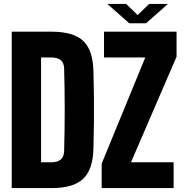

<svg xmlns="http://www.w3.org/2000/svg" viewBox="-20 -962 943 982"><path d="M40 0V-800H243Q356 -800 406 -752.5Q456 -705 458 -595Q460 -526 460.5 -463.5Q461 -401 460.5 -338.5Q460 -276 458 -206Q456 -96 406 -48Q356 0 243 0ZM190 -132H243Q306 -132 308 -188Q314 -401 308 -613Q306 -668 243 -668H190ZM500 0V-125L723 -668H512V-800H883V-672L650 -132H868V0ZM529 -942H625L684 -885L743 -942H839L727 -843H641Z"/></svg>

Font: Big Shoulders Display Black
Style: Regular
Weight: 900
Designer: Patric King
Foundry: XO Type Co
Version: Version 1.000; ttfautohint (v1.8.2)